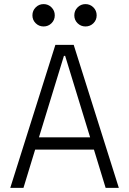

<svg xmlns="http://www.w3.org/2000/svg" viewBox="-20 -911 626 931"><path d="M29.8 0 248.5 -693.4H337.4L556.2 0H492.2L435.5 -185.5H150.4L93.8 0ZM290 -640.1 168.9 -245.1H417L295.9 -640.1ZM394.5 -782.7Q372.1 -782.7 356.2 -798.3Q340.3 -814 340.3 -836.4Q340.3 -859.4 356.2 -875.2Q372.1 -891.1 394.5 -891.1Q417 -891.1 432.9 -875.2Q448.7 -859.4 448.7 -836.4Q448.7 -814 432.9 -798.3Q417 -782.7 394.5 -782.7ZM191.4 -782.7Q168.9 -782.7 153.1 -798.3Q137.2 -814 137.2 -836.4Q137.2 -859.4 153.1 -875.2Q168.9 -891.1 191.4 -891.1Q213.9 -891.1 229.7 -875.2Q245.6 -859.4 245.6 -836.4Q245.6 -814 229.7 -798.3Q213.9 -782.7 191.4 -782.7Z"/></svg>

Font: Caskaydia Cove Light
Style: Regular
Weight: 300
Monospace: yes
Designer: Aaron Bell
Foundry: Saja Typeworks
Version: Version 4.300; ttfautohint (v1.8.3)